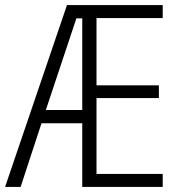

<svg xmlns="http://www.w3.org/2000/svg" viewBox="-21 -734 703 754"><path d="M618 0V-51H358V-349H603V-399H358V-663H618V-714H242L-1 0H60L142 -250H302V0ZM159 -302 279 -662H302V-302Z"/></svg>

Font: Noto Sans Arabic Cond Light
Style: Regular
Weight: 300
Width: 3
Designer: Monotype Design Team, Nadine Chahine, Nizar Qandah and Khaled Hosny
Foundry: Monotype Imaging Inc.
Version: Version 2.012